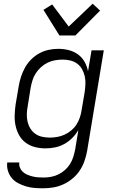

<svg xmlns="http://www.w3.org/2000/svg" viewBox="-20 -791 640 1034"><path d="M212 223Q188 223 164.5 221Q141 219 119.5 212.5Q98 206 78 195.5Q58 185 44 168.5Q30 152 23 130Q16 108 19 84H84Q82 100 88 113.5Q94 127 104.5 136Q115 145 128.5 150.5Q142 156 156.5 159.5Q171 163 186 164Q201 165 216 165Q236 165 256.5 161Q277 157 296 147.5Q315 138 331 123.5Q347 109 358 91Q369 73 375 53Q381 33 385 13L402 -90Q388 -67 368.5 -47.5Q349 -28 325 -15Q301 -2 275.5 3Q250 8 225 8Q195 8 168 1Q141 -6 119 -22Q97 -38 83.5 -62Q70 -86 64 -113.5Q58 -141 59 -170Q60 -199 64 -228L81 -328Q85 -353 93.5 -378.5Q102 -404 115 -427.5Q128 -451 148 -471Q168 -491 192 -504Q216 -517 242 -522.5Q268 -528 293 -528Q323 -528 350.5 -521Q378 -514 400 -498Q422 -482 435.5 -458Q449 -434 454 -407L473 -520H539L449 23Q444 50 434.5 77Q425 104 409 128Q393 152 370 171Q347 190 320.5 202Q294 214 266.5 218.5Q239 223 212 223ZM248 -50Q268 -50 288 -53.5Q308 -57 327 -65.5Q346 -74 363 -88Q380 -102 391 -119Q402 -136 409 -155.5Q416 -175 419 -195L436 -295Q439 -316 440 -338Q441 -360 436.5 -380Q432 -400 422 -418Q412 -436 396 -448Q380 -460 359.5 -465Q339 -470 318 -470Q298 -470 277 -466.5Q256 -463 236.5 -453.5Q217 -444 200.5 -429Q184 -414 172.5 -396Q161 -378 155 -358.5Q149 -339 145 -318L129 -218Q125 -197 124.5 -176Q124 -155 128.5 -135.5Q133 -116 143.5 -99Q154 -82 170 -70.5Q186 -59 206.5 -54.5Q227 -50 248 -50ZM300 -600 214 -738 261 -767 350 -648 479 -771 519 -734 386 -600Z"/></svg>

Font: Iosevka Aile Light Oblique
Style: Regular
Weight: 300
Italic angle: -9°
Designer: Belleve Invis
Foundry: Belleve Invis
Version: Version 31.1.0; ttfautohint (v1.8.4)